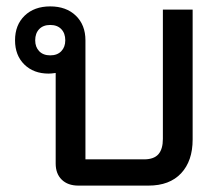

<svg xmlns="http://www.w3.org/2000/svg" viewBox="-20 -580 696 600"><path d="M582 -550V-144Q582 -77 546 -38.5Q510 0 444 0H225Q192 0 173 -18.5Q154 -37 154 -69V-352Q140 -350 132 -350Q85 -350 56 -378.5Q27 -407 27 -454Q27 -502 57 -531Q87 -560 137 -560Q187 -560 217 -531Q247 -502 247 -454V-82H430Q461 -82 475 -98Q489 -114 489 -146V-550ZM137 -407Q159 -407 171.5 -420Q184 -433 184 -454Q184 -476 171.5 -489Q159 -502 137 -502Q115 -502 102.5 -489Q90 -476 90 -454Q90 -433 102.5 -420Q115 -407 137 -407Z"/></svg>

Font: Bai Jamjuree Medium
Style: Regular
Weight: 500
Version: Version 1.000; ttfautohint (v1.6)